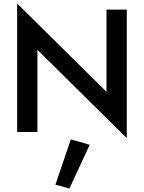

<svg xmlns="http://www.w3.org/2000/svg" viewBox="-20 -755 823 1098"><path d="M493 73 385 42 297 301 377 323ZM78 0H194V-470L705 35V-700H589V-230L78 -735Z"/></svg>

Font: NM-font
Style: Medium
Weight: 500
Designer: ""
Foundry: ""
Version: ""